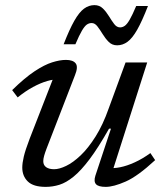

<svg xmlns="http://www.w3.org/2000/svg" viewBox="-20 -720 640 750"><path d="M352.5 -33.5 413.5 -217.5H406Q364 -143.5 330 -98.2Q296 -53 267.2 -29.8Q238.5 -6.5 212 1.8Q185.5 10 158.5 10Q110.5 10 88.8 -11Q67 -32 67 -65.5Q67 -83 73 -108.5Q79 -134 96 -178.5L196.5 -436.5L210.5 -410Q190.5 -411 164.5 -403.5Q138.5 -396 109.2 -380.2Q80 -364.5 49 -339.5L27.5 -368Q76.5 -416 115 -441.5Q153.5 -467 183.8 -476.5Q214 -486 237.5 -486Q265.5 -486 275.8 -472.2Q286 -458.5 273 -426.5L161.5 -138.5Q156 -124 152.5 -111.8Q149 -99.5 149 -90.5Q149 -75 160.2 -67Q171.5 -59 191.5 -59Q211.5 -59 238.5 -72Q265.5 -85 295 -113Q324.5 -141 353.2 -186.5Q382 -232 405 -297.5L470.5 -476H555L415.5 -39L403 -64Q423.5 -61.5 449.8 -66.8Q476 -72 506.2 -85.8Q536.5 -99.5 567.5 -122L586 -94.5Q518 -31.5 470.8 -10.8Q423.5 10 393 10Q364.5 10 355 -0.5Q345.5 -11 352.5 -33.5ZM558 -696.5Q535 -637.5 516 -604Q497 -570.5 478.2 -556.8Q459.5 -543 437.5 -543Q418 -543 404.8 -556.2Q391.5 -569.5 381 -586.8Q370.5 -604 360.5 -617Q350.5 -630 338 -630Q328 -630 319.2 -624Q310.5 -618 300 -600.2Q289.5 -582.5 274.5 -547H228.5Q251.5 -606 270.5 -639.2Q289.5 -672.5 308.2 -686.2Q327 -700 349 -700Q368.5 -700 381.8 -687Q395 -674 405.5 -656.8Q416 -639.5 426 -626.2Q436 -613 449 -613Q458.5 -613 467.2 -619Q476 -625 486.5 -643Q497 -661 512 -696.5Z"/></svg>

Font: Newsreader 11pt
Style: Italic
Weight: 400
Italic angle: -17°
Version: Version 1.003